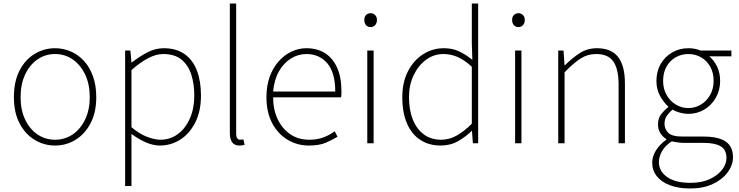

<svg xmlns="http://www.w3.org/2000/svg" viewBox="-20 -814 4197 1091"><path d="M293 13Q230 13 176.5 -19.5Q123 -52 91 -113.5Q59 -175 59 -262Q59 -351 91 -413Q123 -475 176.5 -507.5Q230 -540 293 -540Q340 -540 382.5 -521.5Q425 -503 457.5 -467.5Q490 -432 508.5 -380Q527 -328 527 -262Q527 -175 494.5 -113.5Q462 -52 409 -19.5Q356 13 293 13ZM293 -20Q349 -20 393.5 -50.5Q438 -81 464 -135.5Q490 -190 490 -262Q490 -335 464 -390Q438 -445 393.5 -476Q349 -507 293 -507Q237 -507 192.5 -476Q148 -445 122.5 -390Q97 -335 97 -262Q97 -190 122.5 -135.5Q148 -81 192.5 -50.5Q237 -20 293 -20Z M691 243V-527H721L727 -459H729Q768 -490 814.5 -515Q861 -540 910 -540Q982 -540 1029 -506.5Q1076 -473 1099 -413Q1122 -353 1122 -271Q1122 -182 1089.5 -118Q1057 -54 1004 -20.5Q951 13 888 13Q851 13 810 -4.5Q769 -22 727 -53V46V243ZM891 -20Q947 -20 990.5 -52Q1034 -84 1059 -141Q1084 -198 1084 -271Q1084 -338 1066.5 -391.5Q1049 -445 1010.5 -476Q972 -507 907 -507Q867 -507 822 -483.5Q777 -460 727 -416V-91Q774 -52 817 -36Q860 -20 891 -20Z M1340 13Q1323 13 1311 5.5Q1299 -2 1292.5 -18Q1286 -34 1286 -59V-794H1322V-53Q1322 -37 1328 -28.5Q1334 -20 1344 -20Q1347 -20 1351 -20.5Q1355 -21 1363 -22L1370 9Q1363 10 1357 11.5Q1351 13 1340 13Z M1735 13Q1669 13 1614 -20Q1559 -53 1526.5 -114.5Q1494 -176 1494 -262Q1494 -327 1512.5 -378Q1531 -429 1563.5 -465.5Q1596 -502 1636.5 -521Q1677 -540 1721 -540Q1782 -540 1826.5 -512Q1871 -484 1895.5 -429.5Q1920 -375 1920 -297Q1920 -289 1920 -280.5Q1920 -272 1918 -261H1532Q1532 -192 1557.5 -137.5Q1583 -83 1629 -51.5Q1675 -20 1737 -20Q1782 -20 1817 -33Q1852 -46 1882 -68L1898 -37Q1868 -19 1831 -3Q1794 13 1735 13ZM1532 -294H1885Q1885 -401 1840 -454Q1795 -507 1721 -507Q1674 -507 1633 -481.5Q1592 -456 1565 -408.5Q1538 -361 1532 -294Z M2067 0V-527H2103V0ZM2086 -660Q2070 -660 2060 -671Q2050 -682 2050 -701Q2050 -718 2060 -728.5Q2070 -739 2086 -739Q2101 -739 2111.5 -728.5Q2122 -718 2122 -701Q2122 -682 2111.5 -671Q2101 -660 2086 -660Z M2484 13Q2418 13 2369 -18.5Q2320 -50 2293 -111.5Q2266 -173 2266 -262Q2266 -347 2298.5 -409.5Q2331 -472 2384.5 -506Q2438 -540 2502 -540Q2550 -540 2587 -523Q2624 -506 2664 -474L2661 -573V-794H2697V0H2667L2662 -70H2660Q2627 -37 2583 -12Q2539 13 2484 13ZM2487 -20Q2533 -20 2575.5 -44Q2618 -68 2661 -111V-435Q2618 -474 2579.5 -490.5Q2541 -507 2500 -507Q2445 -507 2400.5 -474Q2356 -441 2330 -385.5Q2304 -330 2304 -262Q2304 -190 2325.5 -135.5Q2347 -81 2388 -50.5Q2429 -20 2487 -20Z M2907 0V-527H2943V0ZM2926 -660Q2910 -660 2900 -671Q2890 -682 2890 -701Q2890 -718 2900 -728.5Q2910 -739 2926 -739Q2941 -739 2951.5 -728.5Q2962 -718 2962 -701Q2962 -682 2951.5 -671Q2941 -660 2926 -660Z M3152 0V-527H3182L3188 -443H3190Q3231 -484 3274 -512Q3317 -540 3372 -540Q3453 -540 3492 -490.5Q3531 -441 3531 -339V0H3495V-334Q3495 -421 3465.5 -464Q3436 -507 3368 -507Q3319 -507 3278.5 -481Q3238 -455 3188 -403V0Z M3902 257Q3835 257 3786.5 238.5Q3738 220 3712 187Q3686 154 3686 110Q3686 75 3707.5 40.5Q3729 6 3766 -20V-24Q3746 -36 3732.5 -57Q3719 -78 3719 -108Q3719 -144 3739.5 -168.5Q3760 -193 3777 -205V-209Q3752 -231 3731 -268.5Q3710 -306 3710 -354Q3710 -408 3734 -450Q3758 -492 3799.5 -516Q3841 -540 3891 -540Q3914 -540 3931.5 -536Q3949 -532 3960 -527H4136V-494H4010Q4038 -471 4055 -435Q4072 -399 4072 -354Q4072 -302 4048 -259.5Q4024 -217 3983 -192Q3942 -167 3891 -167Q3869 -167 3844.5 -173.5Q3820 -180 3802 -191Q3784 -177 3770 -157.5Q3756 -138 3756 -111Q3756 -81 3777 -59.5Q3798 -38 3859 -38H3976Q4063 -38 4104 -9.5Q4145 19 4145 80Q4145 124 4115 165Q4085 206 4030.5 231.5Q3976 257 3902 257ZM3891 -200Q3930 -200 3962.5 -219.5Q3995 -239 4015 -274Q4035 -309 4035 -354Q4035 -401 4015.5 -435.5Q3996 -470 3963.5 -488.5Q3931 -507 3891 -507Q3852 -507 3819.5 -488.5Q3787 -470 3767.5 -436Q3748 -402 3748 -354Q3748 -309 3768 -274Q3788 -239 3820.5 -219.5Q3853 -200 3891 -200ZM3904 225Q3967 225 4012.5 204Q4058 183 4083 150.5Q4108 118 4108 84Q4108 37 4075.5 17.5Q4043 -2 3981 -2H3861Q3856 -2 3837.5 -4Q3819 -6 3797 -11Q3758 15 3741 46.5Q3724 78 3724 107Q3724 159 3771 192Q3818 225 3904 225Z"/></svg>

Font: Noto Sans KR Thin
Style: Regular
Weight: 100
Designer: Ryoko NISHIZUKA 西塚涼子 (kana, bopomofo & ideographs); Paul D. Hunt (Latin, Greek & Cyrillic); Sandoll Communications 산돌커뮤니
Foundry: Adobe
Version: Version 2.004-H2;hotconv 1.0.118;makeotfexe 2.5.65603